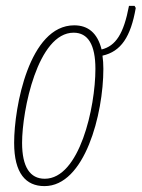

<svg xmlns="http://www.w3.org/2000/svg" viewBox="-20 -622 481 652"><path d="M131 10C268 10 331 -235 331 -388C331 -404 330 -419 328 -433C391 -447 424 -497 441 -595L437 -602H418C400 -507 373 -466 325 -454C311 -510 279 -536 232 -536C79 -536 28 -258 28 -137C28 -33 68 10 131 10ZM132 -15C82 -15 55 -55 55 -137C55 -247 108 -511 230 -511C279 -511 304 -470 304 -388C304 -257 250 -15 132 -15Z"/></svg>

Font: Noto Sans ExtraCondensed Thin
Style: Italic
Weight: 100
Width: 2
Italic angle: -12°
Designer: Monotype Design Team
Foundry: Monotype Imaging Inc.
Version: Version 2.013